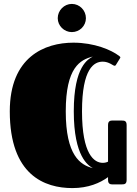

<svg xmlns="http://www.w3.org/2000/svg" viewBox="-20 -942 702 981"><path d="M505 -627C537 -627 558 -606 565 -606C569 -606 570 -607 572 -610L593 -644C594 -646 595 -647 595 -648C595 -652 591 -654 589 -656C549 -687 462 -724 355 -724C208 -724 30 -651 30 -373C30 -47 208 19 350 19C431 19 491 -7 532 -37V-23C532 -12 535 0 552 0H603C615 0 627 -1 627 -23V-303C627 -325 615 -326 603 -326H552C535 -326 532 -314 532 -303V-116C524 -112 515 -110 505 -110C462 -110 399 -152 399 -373C399 -595 462 -627 505 -627ZM316 -373C316 -598 390 -637 454 -653C432 -640 357 -606 357 -373C357 -140 432 -96 454 -83C390 -99 316 -148 316 -373ZM275 -849C275 -810 308 -778 347 -778C387 -778 419 -810 419 -849C419 -889 387 -922 347 -922C308 -922 275 -889 275 -849Z"/></svg>

Font: Fascinate Inline
Style: Regular
Weight: 900
Designer: Astigmatic (AOETI)
Foundry: Astigmatic (AOETI)
Version: Version 1.000